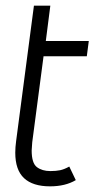

<svg xmlns="http://www.w3.org/2000/svg" viewBox="-20 -645 362 679"><path d="M34 -105Q34 -124 37 -146L100 -625H158L142 -500H294L287 -446H134L94 -142Q92 -120 92 -113Q92 -68 110.5 -54Q129 -40 158 -40Q178 -40 192.5 -43Q207 -46 225 -56L248 -8Q211 14 157 14Q96 14 65 -15Q34 -44 34 -105Z"/></svg>

Font: Bellota Text
Style: Italic
Weight: 400
Italic angle: -7.5°
Designer: Kemie Guaida
Foundry: Kemie Guaida
Version: Version 4.001